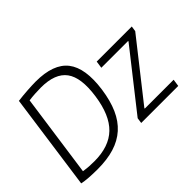

<svg xmlns="http://www.w3.org/2000/svg" viewBox="-135 -1059 1382 1382"><g transform="rotate(-45 556.5 -368.0)"><path d="M655 -43 999 -480 1000 -485H727L735 -540H1092L1086 -499L741 -61L740 -56H1034L1026 -1H649ZM192 13Q144 13 103 10Q62 7 36 1L139 -736Q162 -739 187.5 -741.5Q213 -744 237 -745.5Q261 -747 283 -748Q305 -749 322 -749Q503 -749 574.5 -657Q646 -565 619 -370Q605 -271 573 -198.5Q541 -126 488.5 -79Q436 -32 362.5 -9.5Q289 13 192 13ZM216 -44Q365 -44 446.5 -122.5Q528 -201 552 -370Q576 -538 519.5 -615Q463 -692 318 -692Q292 -692 258.5 -690Q225 -688 196 -684L107 -52Q140 -47 163.5 -45.5Q187 -44 216 -44Z"/></g></svg>

Font: Plata Sans Light
Style: Italic
Weight: 300
Italic angle: -8°
Designer: Pablo Impallari, Andres Torresi, & Cristiano Sobral
Foundry: Pablo Impallari, Andres Torresi, & Cristiano Sobral
Version: Version 1.00;December 28, 2019;FontCreator 12.0.0.2547 64-bi